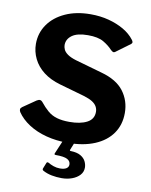

<svg xmlns="http://www.w3.org/2000/svg" viewBox="-102 -827 882 1120"><g transform="rotate(10 338.5 -266.5)"><path d="M496 -567Q474 -591 441.5 -610Q409 -629 349 -629Q286 -629 255 -606.5Q224 -584 224 -549Q224 -537 230 -523Q236 -509 254 -496Q272 -483 305 -473L463 -428Q555 -403 597 -347.5Q639 -292 639 -219Q639 -149 603 -97.5Q567 -46 500 -18Q433 10 341 10Q273 10 213.5 -5.5Q154 -21 108.5 -50.5Q63 -80 37 -119Q32 -129 33 -135.5Q34 -142 43 -149L120 -202Q132 -209 139.5 -208Q147 -207 153 -200Q177 -170 200.5 -150Q224 -130 255 -121Q286 -112 329 -112Q394 -112 433 -132.5Q472 -153 472 -196Q472 -213 464 -227.5Q456 -242 438.5 -253.5Q421 -265 389 -275L238 -318Q179 -335 139 -366Q99 -397 78.5 -439Q58 -481 58 -527Q58 -591 93.5 -642Q129 -693 193.5 -722.5Q258 -752 344 -752Q401 -752 450.5 -739Q500 -726 540 -703Q580 -680 605 -647Q609 -642 611 -635.5Q613 -629 605 -622L521 -560Q515 -556 510 -557.5Q505 -559 496 -567ZM465 135Q465 161 448 179.5Q431 198 403 208.5Q375 219 341 219Q311 219 282.5 213.5Q254 208 230 195Q222 190 225 182L239 147Q242 140 250 143Q265 152 283.5 158.5Q302 165 322 165Q347 165 360 156.5Q373 148 373 133Q373 113 353.5 102.5Q334 92 286 92Q280 92 277.5 90Q275 88 278 82L315 -5H383L362 47Q359 54 367 54Q404 55 425.5 67.5Q447 80 456 98.5Q465 117 465 135Z"/></g></svg>

Font: Libre Franklin Thin
Style: Bold
Weight: 700
Version: Version 3.000